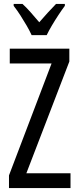

<svg xmlns="http://www.w3.org/2000/svg" viewBox="-20 -963 401 983"><path d="M341 0H26V-65L244 -638H30V-714H335V-648L115 -76H341ZM142 -783Q132 -805 117 -831Q102 -857 85 -883.5Q68 -910 50 -933V-943H95Q114 -926 136.5 -900.5Q159 -875 181 -849Q207 -879 224.5 -898Q242 -917 267 -943H312V-933Q297 -913 279.5 -886.5Q262 -860 246 -833Q230 -806 219 -783Z"/></svg>

Font: Noto Sans Devanagari ExtraCondensed
Style: Regular
Weight: 400
Width: 2
Designer: Jelle Bosma - Monotype Design Team
Foundry: Monotype Imaging Inc.
Version: Version 2.006